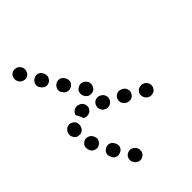

<svg xmlns="http://www.w3.org/2000/svg" viewBox="-84 -424 607 607"><g transform="rotate(45 220.0 -120.5)"><path d="M257 24Q265 20 269 12Q270 7 270 3Q270 -1 268 -6Q266 -10 263 -13Q260 -16 255 -17Q255 -17 254 -18Q250 -19 246 -19Q241 -19 237 -18Q233 -16 230 -13Q227 -10 225 -5Q221 3 225 12Q229 20 237 24Q238 24 240 25Q249 28 257 24ZM10 22 12 21Q20 17 23 8Q26 -1 22 -9Q17 -18 8 -20Q0 -23 -9 -19L-10 -18Q-16 -15 -19 -10Q-22 -4 -22 2Q-22 11 -16 18Q-9 24 0 24Q3 24 5 24Q8 23 10 22ZM337 3Q341 -5 337 -14Q335 -18 332 -21Q329 -24 325 -26Q321 -28 316 -28Q312 -27 308 -26L306 -25Q297 -21 294 -13Q290 -4 294 5Q296 9 299 12Q302 15 306 17Q310 18 315 18Q319 18 324 16H325Q334 12 337 3ZM86 -29Q88 -38 83 -46Q81 -50 77 -52Q73 -55 69 -56Q65 -57 60 -56Q56 -56 52 -53L50 -52Q42 -48 40 -39Q38 -30 43 -22Q48 -14 57 -11Q66 -9 74 -14L75 -15Q83 -20 86 -29ZM398 -24Q400 -28 402 -32Q403 -37 402 -41Q401 -45 399 -49Q395 -57 386 -60Q377 -62 368 -57L367 -56Q363 -54 360 -51Q358 -47 356 -43Q355 -38 356 -34Q356 -29 359 -26Q363 -18 372 -15Q381 -13 389 -18H391Q395 -21 398 -24ZM202 -43Q198 -51 200 -60L201 -62Q202 -66 205 -70Q207 -73 211 -75Q215 -78 220 -78Q224 -79 228 -78Q237 -75 242 -67Q246 -59 244 -50L243 -48Q243 -46 242 -45Q241 -43 240 -42Q234 -41 229 -38Q223 -36 218 -32Q217 -32 217 -32Q216 -32 216 -32Q207 -35 202 -43ZM143 -60Q145 -64 146 -68Q147 -73 146 -77Q145 -81 143 -85Q137 -93 128 -95Q119 -96 111 -91L110 -90Q102 -85 100 -76Q98 -67 104 -59Q106 -55 110 -53Q114 -50 118 -49Q122 -48 127 -49Q131 -50 135 -53L136 -54Q140 -56 143 -60ZM462 -72Q464 -81 458 -89Q456 -93 452 -95Q448 -98 444 -98Q440 -99 435 -98Q431 -97 427 -95L426 -94Q418 -88 416 -79Q415 -70 420 -62Q422 -59 426 -56Q430 -54 434 -53Q439 -52 443 -53Q448 -54 451 -57L453 -58Q460 -63 462 -72ZM196 -96 194 -95Q190 -92 186 -91Q182 -90 177 -91Q173 -91 169 -93Q165 -96 163 -99Q157 -107 158 -116Q159 -125 167 -131L168 -132Q172 -135 176 -136Q181 -137 185 -136Q189 -136 193 -133Q197 -131 200 -128Q201 -126 202 -124Q203 -122 204 -120Q204 -116 204 -112Q204 -107 202 -103Q199 -99 196 -96ZM227 -113Q230 -104 239 -100Q247 -96 256 -99Q265 -102 269 -110L270 -112Q272 -116 272 -120Q272 -125 271 -129Q269 -133 266 -137Q263 -140 259 -142Q251 -146 242 -143Q233 -140 229 -132L228 -130Q224 -122 227 -113ZM260 -177Q263 -168 271 -163Q279 -159 288 -161Q297 -164 302 -172L303 -174Q307 -182 305 -191Q302 -200 294 -204Q286 -209 277 -206Q268 -204 264 -196L263 -194Q258 -186 260 -177ZM296 -248Q296 -244 297 -239Q298 -235 300 -231Q303 -228 307 -225Q315 -220 324 -223Q333 -225 338 -233L339 -234Q341 -238 342 -242Q342 -247 341 -251Q340 -256 338 -259Q335 -263 331 -265Q327 -268 323 -268Q319 -269 314 -268Q310 -267 306 -264Q303 -262 300 -258L299 -256Q297 -252 296 -248Z"/></g></svg>

Font: FRB American Cursive Dotted Extrabold
Style: Bold Italic
Weight: 800
Italic angle: -25°
Version: Version 2.0;Modular Font Editor K font №1